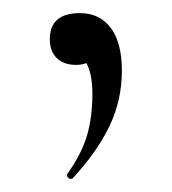

<svg xmlns="http://www.w3.org/2000/svg" viewBox="-20 -91 262 293"><path d="M166 17Q166 62 147 101.5Q128 141 91 181Q90 182 88 182Q85 182 83 179Q81 176 83 174Q105 143 113 115Q121 87 121 52Q121 25 113.5 8.5Q106 -8 93 -20L131 -27Q132 -10 122 -1Q112 8 96 8Q77 8 66.5 -2.5Q56 -13 56 -31Q56 -71 102 -71Q132 -71 149 -48.5Q166 -26 166 17Z"/></svg>

Font: Cormorant Infant
Style: Regular
Weight: 400
Designer: Christian Thalmann (Catharsis Fonts)
Foundry: Catharsis Fonts
Version: Version 4.000